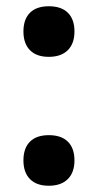

<svg xmlns="http://www.w3.org/2000/svg" viewBox="-20 -575 310 608"><path d="M74.7 -534.4Q95.2 -555.2 134.8 -555.2Q174.3 -555.2 195.1 -534.4Q215.8 -513.7 215.8 -475.3Q215.8 -437 194.6 -416Q173.3 -395 134.5 -395Q95.7 -395 75 -416Q54.2 -437 54.2 -475.3Q54.2 -513.7 74.7 -534.4ZM74.7 -126.2Q95.2 -147 134.8 -147Q174.3 -147 195.1 -126.2Q215.8 -105.5 215.8 -67.1Q215.8 -28.8 194.6 -7.8Q173.3 13.2 134.5 13.2Q95.7 13.2 75 -7.8Q54.2 -28.8 54.2 -67.1Q54.2 -105.5 74.7 -126.2Z"/></svg>

Font: Open Sans Hebrew Condensed
Style: Bold
Weight: 700
Width: 3
Foundry: Ascender Corporation, Yanek Iontef
Version: Version 2.001;PS 002.001;hotconv 1.0.70;makeotf.lib2.5.58329